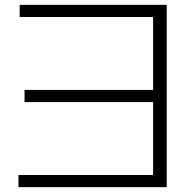

<svg xmlns="http://www.w3.org/2000/svg" viewBox="-20 -770 776 790"><path d="M81 -400H610V-700H61V-750H666V0H56V-50H610V-350H81Z"/></svg>

Font: Bounded
Style: Regular
Weight: 200
Designer: Vlad Churkin
Version: Version 1.0